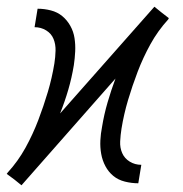

<svg xmlns="http://www.w3.org/2000/svg" viewBox="-25 -546 545 572"><path d="M39 6 18 -11 -5 -28 -2 -32Q29 -66 51 -106Q73 -146 89 -188Q105 -230 117.5 -272Q130 -314 137 -357Q140 -376 140.5 -395Q141 -414 134.5 -430Q128 -446 112.5 -455.5Q97 -465 78 -465L87 -520Q107 -520 126.5 -515Q146 -510 160.5 -498Q175 -486 184.5 -469Q194 -452 197 -432.5Q200 -413 199 -392.5Q198 -372 195 -352Q189 -315 178.5 -279Q168 -243 154 -208L435 -526L456 -509L478 -492L476 -488Q445 -454 423 -414Q401 -374 385 -332Q369 -290 356.5 -248Q344 -206 337 -163Q334 -144 333 -125Q332 -106 339 -90Q346 -74 361.5 -64.5Q377 -55 396 -55L387 0Q367 0 347 -5Q327 -10 312.5 -22Q298 -34 289 -51Q280 -68 276.5 -87.5Q273 -107 274 -127.5Q275 -148 279 -168Q285 -205 295.5 -241Q306 -277 319 -312Z"/></svg>

Font: Iosevka Light Oblique
Style: Regular
Weight: 300
Italic angle: -9°
Monospace: yes
Designer: Belleve Invis
Foundry: Belleve Invis
Version: Version 32.5.0; ttfautohint (v1.8.4)